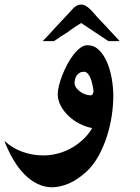

<svg xmlns="http://www.w3.org/2000/svg" viewBox="-65 -606 606 830"><path d="M339.4 -211.4Q338.9 -218.8 336.7 -230Q334.5 -241.2 331.5 -252.4Q326.2 -272 317.6 -283.9Q309.1 -295.9 297.9 -295.9Q287.1 -295.9 279.3 -291.3Q271.5 -286.6 266.6 -279.5Q261.7 -272.5 259.5 -263.4Q257.3 -254.4 257.3 -245.6Q257.3 -238.3 262.5 -229.7Q267.6 -221.2 276.6 -213.6Q285.6 -206.1 298.1 -200.4Q310.5 -194.8 325.2 -193.8Q333.5 -193.8 336.4 -200.7V-200.2ZM403.8 -428.2 286.1 -506.3Q273.4 -499 263.7 -492.7Q253.9 -486.3 246.1 -480.5Q242.7 -478 239.7 -476.1Q236.8 -474.1 233.9 -471.7Q232.4 -470.7 230.7 -469.5Q229 -468.3 227.5 -466.8L202.6 -451.2Q200.2 -449.7 197.5 -448Q194.8 -446.3 192.4 -444.3L183.6 -438.5L168 -428.2H119.6Q132.3 -441.4 146 -455.8Q159.7 -470.2 170.9 -483.4Q191.4 -505.4 211.7 -526.9Q231.9 -548.3 252.4 -570.8Q259.3 -577.6 267.8 -582Q276.4 -586.4 285.6 -586.4Q293.9 -586.4 301.5 -582.8Q309.1 -579.1 316.2 -573.5Q323.2 -567.9 330.1 -560.5Q336.9 -553.2 343.3 -545.9Q347.7 -540 354 -533.7Q357.4 -529.8 360.6 -526.4Q363.8 -522.9 367.7 -519Q368.7 -518.1 369.4 -517.1Q370.1 -516.1 371.1 -515.1L373.5 -512.7V-513.2Q378.4 -508.8 384.8 -500.5V-501Q389.6 -496.1 394.3 -491Q398.9 -485.8 403.8 -480.5Q416 -467.3 429.2 -453.4Q442.4 -439.5 452.6 -428.2ZM424.8 -189.9Q424.8 -150.4 418 -105Q411.1 -59.6 396.7 -15.1Q382.3 29.3 360.6 68.6Q338.9 107.9 309.6 135.3Q270 171.4 232.4 187.3Q194.8 203.1 161.1 203.6Q127.9 203.6 97.9 189.2Q67.9 174.8 41.7 148.7Q15.6 122.6 -6.1 86.2Q-27.8 49.8 -44.9 6.3V3.9Q-10.3 35.6 33.4 50.8Q77.1 65.9 122.6 65.9Q152.3 65.9 182.4 58.3Q212.4 50.8 239.7 36.1Q267.1 21.5 290.8 0Q314.5 -21.5 332 -49.3V-52.7Q305.7 -57.6 279.3 -71Q252.9 -84.5 231.9 -104.2Q210.9 -124 197.8 -148.4Q184.6 -172.9 184.6 -199.7Q184.6 -213.9 189.7 -235.1Q194.8 -256.3 203.9 -279.8Q212.9 -303.2 225.3 -326.7Q237.8 -350.1 252 -368.7Q266.1 -387.2 281.7 -398.9Q297.4 -410.6 313 -410.6Q341.3 -410.6 362.3 -390.4Q383.3 -370.1 397.2 -338.1Q411.1 -306.2 418 -266.8Q424.8 -227.5 424.8 -189.9Z"/></svg>

Font: XB Khoramshahr
Style: Bold
Weight: 700
Designer: Behnam
Foundry: Irmug
Version: Version 8.005 2009